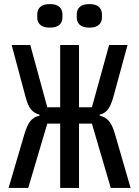

<svg xmlns="http://www.w3.org/2000/svg" viewBox="-20 -918 680 938"><path d="M274 -314H211L118 0H22L99 -262Q113 -309 129.5 -328Q146 -347 173 -353V-358Q148 -364 132 -383Q116 -402 105 -444L37 -698H128L211 -394H274V-698H366V-394H429L513 -698H603L534 -445Q522 -402 506.5 -382.5Q491 -363 467 -358V-353Q494 -347 511.5 -327.5Q529 -308 542 -262L618 0H521L429 -314H366V0H274ZM162 -832V-848Q162 -871 177 -884.5Q192 -898 224 -898Q255 -898 270 -884.5Q285 -871 285 -848V-832Q285 -810 270 -796.5Q255 -783 224 -783Q192 -783 177 -796.5Q162 -810 162 -832ZM355 -848Q355 -871 370 -884.5Q385 -898 416 -898Q448 -898 463 -884.5Q478 -871 478 -848V-832Q478 -810 463 -796.5Q448 -783 416 -783Q385 -783 370 -796.5Q355 -810 355 -832Z"/></svg>

Font: Writer
Style: Regular
Weight: 400
Monospace: yes
Designer: Mike Abbink, Paul van der Laan, Pieter van Rosmalen
Foundry: Bold Monday
Version: Version 2.001 2020